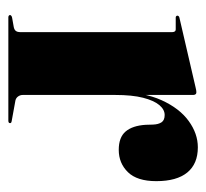

<svg xmlns="http://www.w3.org/2000/svg" viewBox="-37 -457 494 460"><g transform="rotate(90 210.0 -227.0)"><path d="M200.5 -260Q200.5 -324 220 -367Q239.5 -410 269.8 -432Q300 -454 333 -454Q372.5 -454 393.2 -428.8Q414 -403.5 414 -354.5Q414 -308.5 392.5 -286.5Q371 -264.5 339 -264.5Q309 -264.5 295 -281Q281 -297.5 279 -329L278.5 -346.5Q278 -359.5 273 -367Q268 -374.5 255.5 -374.5Q242.5 -374.5 231.8 -361.8Q221 -349 214.2 -322.8Q207.5 -296.5 207.5 -256ZM207.5 -443V-283.5V-34.5Q207.5 -28.5 211 -23.5Q214.5 -18.5 220.5 -17L270 -8Q273 -7.5 274 -6.5Q275 -5.5 275 -4Q275 -2 273.5 -1Q272 0 269 0H21.5Q19 0 17.5 -1.2Q16 -2.5 16 -4Q16 -5.5 17.8 -7Q19.5 -8.5 22.5 -9L45 -13Q52 -14.5 54.5 -18.5Q57 -22.5 57 -28V-392Q57 -396 55.5 -398.5Q54 -401 50 -401H22Q20 -401 18.8 -402.2Q17.5 -403.5 17.5 -405Q17.5 -406.5 18.8 -408Q20 -409.5 23 -410L189 -448.5Q193.5 -449.5 196 -450Q198.5 -450.5 201 -450.5Q204.5 -450.5 206 -448.2Q207.5 -446 207.5 -443Z"/></g></svg>

Font: Fraunces 120pt
Style: Bold
Weight: 700
Version: Version 1.000;[b76b70a41]